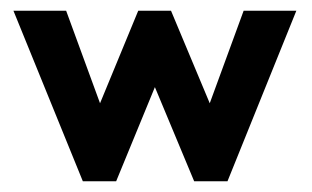

<svg xmlns="http://www.w3.org/2000/svg" viewBox="-20 -337 580 357"><path d="M5 -317 134 0H196L268 -175L341 0H403L531 -317H433L370 -145L298 -317H237L166 -145L103 -317Z"/></svg>

Font: Rabbid Highway Sign II Hop
Style: Regular
Weight: 400
Foundry: Cannot Into Space Fonts
Version: Version 0.277